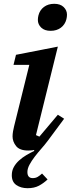

<svg xmlns="http://www.w3.org/2000/svg" viewBox="-20 -779 372 1009"><path d="M125 210Q90 210 66 193.5Q42 177 42 142Q42 118 52.5 99Q63 80 80 64.5Q97 49 118 36.5Q139 24 160 14L159 9Q152 11 142.5 11.5Q133 12 128 12Q83 12 64.5 -11.5Q46 -35 46 -62Q46 -74 48.5 -89Q51 -104 54 -115L134 -438H51L64 -491L284 -534L169 -69L187 -61L284 -176L317 -155L231 -39Q216 -19 197.5 2Q179 23 162.5 44.5Q146 66 135 86.5Q124 107 124 125Q124 157 152 157Q167 157 178 150.5Q189 144 201 133L230 164Q209 184 184.5 197Q160 210 125 210ZM246 -617Q214 -617 196.5 -634Q179 -651 179 -674Q179 -686 182 -698Q189 -726 211 -742.5Q233 -759 265 -759Q297 -759 314.5 -742Q332 -725 332 -702Q332 -690 329 -678Q322 -650 300 -633.5Q278 -617 246 -617Z"/></svg>

Font: IBM Plex Serif SmBld
Style: Italic
Weight: 600
Italic angle: -14°
Designer: Mike Abbink, Paul van der Laan, Pieter van Rosmalen
Foundry: Bold Monday
Version: Version 3.001